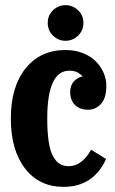

<svg xmlns="http://www.w3.org/2000/svg" viewBox="-20 -706 447 744"><path d="M282.5 -567.9Q261.7 -547.9 233.9 -547.9Q206.1 -547.9 185.5 -567.9Q165 -587.9 165 -617.2Q165 -646.5 185.5 -666.3Q206.1 -686 233.9 -686Q261.7 -686 282.5 -666.3Q303.2 -646.5 303.2 -617.2Q303.2 -587.9 282.5 -567.9ZM247.1 -62Q272.5 -62 294.7 -79.1Q316.9 -96.2 333 -126L391.1 -89.8Q341.8 18.1 226.1 18.1Q132.3 18.1 77.1 -53Q22 -124 22 -247.1Q22 -370.1 79.3 -441.2Q136.7 -512.2 233.9 -512.2Q271.5 -512.2 302.2 -499.8Q333 -487.3 352.3 -467.3Q371.6 -447.3 381.8 -423.1Q392.1 -398.9 392.1 -374Q392.1 -326.7 371.6 -303.7Q351.1 -280.8 320.8 -280.8Q289.6 -280.8 270.8 -299.1Q252 -317.4 252 -349.1Q252 -373.5 264.9 -389.2Q277.8 -404.8 300.8 -410.2Q287.6 -422.4 276.4 -427.2Q265.1 -432.1 249 -432.1Q163.1 -432.1 163.1 -247.1Q163.1 -192.9 168.9 -155.8Q174.8 -118.7 186.5 -98.6Q198.2 -78.6 212.6 -70.3Q227.1 -62 247.1 -62Z"/></svg>

Font: Margherita Black
Style: Regular
Weight: 900
Designer: James Puckett
Foundry: Dunwich Type Founders
Version: Version 1.008;hotconv 1.0.109;makeotfexe 2.5.65596